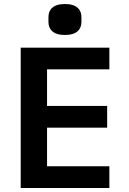

<svg xmlns="http://www.w3.org/2000/svg" viewBox="-20 -935 640 955"><path d="M303 -761C363 -761 385 -790 385 -826V-850C385 -886 363 -915 303 -915C243 -915 221 -886 221 -850V-826C221 -790 243 -761 303 -761ZM524 0V-108H214V-300H513V-408H214V-590H524V-698H83V0Z"/></svg>

Font: IBM Mono SemiBold
Style: Regular
Weight: 600
Monospace: yes
Designer: Mike Abbink, Paul van der Laan, Pieter van Rosmalen
Foundry: Bold Monday
Version: Version 2.3